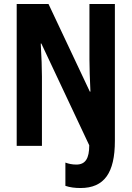

<svg xmlns="http://www.w3.org/2000/svg" viewBox="-20 -734 662 966"><path d="M385 212C505 212 558 135 558 -25V-714H430V-435C430 -393 432 -339 435 -273H432L224 -714H64V0H191V-349C191 -390 189 -446 185 -515H188L429 -3C429 63 410 94 364 94C343 94 325 90 309 84V201C332 209 358 212 385 212Z"/></svg>

Font: Noto Sans Georgian ExtraCondensed Bold
Style: Regular
Weight: 700
Width: 2
Designer: Monotype Design Team, Akaki Razmadze
Foundry: Google LLC
Version: Version 2.005